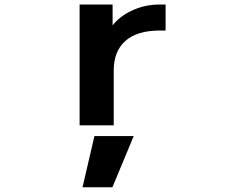

<svg xmlns="http://www.w3.org/2000/svg" viewBox="-20 -543 1040 835"><path d="M561.5 48.8 468.8 271.5H338.9L390.6 48.8ZM326.2 -523.4H469.7V-432.6Q500 -471.7 551.8 -496.1Q608.4 -523.4 674.8 -523.4H700.2V-410.2H674.8Q576.2 -410.2 525.4 -365.2Q474.6 -320.3 474.6 -236.3V2H326.2Z"/></svg>

Font: Gen Shin Gothic Monospace Bold
Style: Bold
Weight: 700
Designer: [Source Han Sans]
Ryoko NISHIZUKA  (kana & ideographs); Paul D. Hunt (Latin, Greek & Cyrillic); Wenlong ZHANG  (bopomofo
Version: Version 1.002.20150607